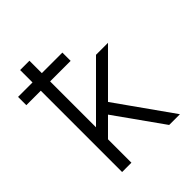

<svg xmlns="http://www.w3.org/2000/svg" viewBox="-202 -843 962 962"><g transform="rotate(-45 279.0 -361.5)"><path d="M168.5 -166V0H102.5V-576.2H0V-634.8H102.5V-722.7H168.5V-634.8H314V-576.2H168.5V-251L425.3 -507.8H510.3L300.8 -298.3L512.2 0H436L255.9 -253.4Z"/></g></svg>

Font: Giphurs Light
Style: Regular
Weight: 300
Version: Version 0.920; ttfautohint (v1.8.4.7-5d5b)